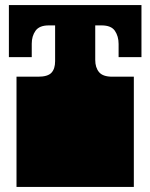

<svg xmlns="http://www.w3.org/2000/svg" viewBox="-20 -736 592 756"><path d="M45 0V-135Q45 -152 45 -156.5Q45 -161 45 -163Q45 -165 45 -171V-172Q45 -179 45 -180.5Q45 -182 45 -187.5Q45 -193 45 -209V-260Q45 -277 45 -281.5Q45 -286 45 -288Q45 -290 45 -296V-297Q45 -304 45 -305.5Q45 -307 45 -312.5Q45 -318 45 -334V-434H130Q168 -434 182.5 -449.5Q197 -465 197 -495V-636H172Q135 -636 120 -615Q105 -594 105 -564V-511H15V-716H537V-511H447V-563Q447 -593 432.5 -614.5Q418 -636 380 -636H355V-500Q355 -470 370 -452Q385 -434 422 -434H507V-334Q507 -318 507 -312.5Q507 -307 507 -305.5Q507 -304 507 -297V-296Q507 -290 507 -288Q507 -286 507 -281.5Q507 -277 507 -260V-209Q507 -193 507 -187.5Q507 -182 507 -180.5Q507 -179 507 -172V-171Q507 -165 507 -163Q507 -161 507 -156.5Q507 -152 507 -135V0Z"/></svg>

Font: Danfo
Style: Regular
Weight: 400
Designer: Seyi Olusanya, David Udoh, Eyiyemi Adegbite, Mirko Velimirović
Version: Version 1.000